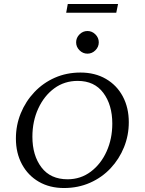

<svg xmlns="http://www.w3.org/2000/svg" viewBox="-20 -936 728 966"><path d="M302 10Q230 10 175.5 -21.5Q121 -53 90.5 -109.5Q60 -166 60 -239Q60 -306 84.5 -366Q109 -426 153 -472.5Q197 -519 256 -545Q315 -571 385 -571Q458 -571 513 -539Q568 -507 598 -450.5Q628 -394 628 -321Q628 -255 604 -195.5Q580 -136 536.5 -89.5Q493 -43 433 -16.5Q373 10 302 10ZM320 -34Q386 -34 437 -72.5Q488 -111 516.5 -174.5Q545 -238 545 -314Q545 -408 500 -468.5Q455 -529 371 -529Q304 -529 253 -491.5Q202 -454 172.5 -390Q143 -326 143 -248Q143 -154 188.5 -94Q234 -34 320 -34ZM420 -666Q397 -666 380 -683Q363 -700 363 -723Q363 -746 380 -763Q397 -780 420 -780Q443 -780 460 -763Q477 -746 477 -723Q477 -700 460 -683Q443 -666 420 -666ZM313 -872 321 -916H574L565 -872Z"/></svg>

Font: Spectral SC
Style: Italic
Weight: 400
Italic angle: -10°
Designer: Jean-Baptiste Levee
Foundry: Production Type
Version: Version 2.001